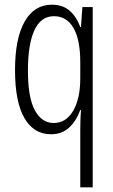

<svg xmlns="http://www.w3.org/2000/svg" viewBox="-20 -562 482 818"><path d="M322 -6Q322 -20 322.5 -43.5Q323 -67 325 -93H322Q304 -45 273.5 -17.5Q243 10 197 10Q124 10 84 -59Q44 -128 44 -263Q44 -398 85 -470Q126 -542 201 -542Q247 -542 276.5 -516.5Q306 -491 322 -447H325L331 -532H375V236H322ZM209 -38Q261 -38 291.5 -89.5Q322 -141 322 -229V-297Q322 -393 293 -443Q264 -493 210 -493Q154 -493 126.5 -433Q99 -373 99 -262Q99 -146 128.5 -92Q158 -38 209 -38Z"/></svg>

Font: Noto Sans Thai ExtCond Light
Style: Regular
Weight: 300
Width: 2
Designer: Monotype Design Team
Foundry: Monotype Imaging Inc.
Version: Version 2.002; ttfautohint (v1.8.4.7-5d5b)